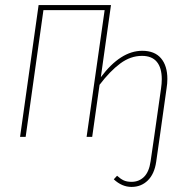

<svg xmlns="http://www.w3.org/2000/svg" viewBox="-20 -539 748 756"><path d="M639 -228Q639 -210 636 -192L609 0L595 98Q588 146 562 171.5Q536 197 498 197Q460 197 428 167L441 153Q454 165 466.5 171Q479 177 498 177Q527 177 547 157.5Q567 138 573 96L587 0L614 -190Q617 -210 617 -227Q617 -272 597.5 -295.5Q578 -319 539 -319Q494 -319 453.5 -289Q413 -259 372 -205L343 0H321L392 -499H151L81 0H59L132 -519H417L377 -235Q455 -339 540 -339Q589 -339 614 -309.5Q639 -280 639 -228Z"/></svg>

Font: Fira Sans Extra Condensed Thin
Style: Italic
Weight: 250
Width: 3
Italic angle: -8°
Designer: Carrois Corporate & Edenspiekermann AG
Foundry: Carrois Corporate GbR & Edenspiekermann AG
Version: Version 4.203